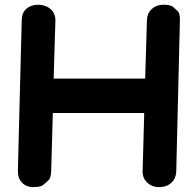

<svg xmlns="http://www.w3.org/2000/svg" viewBox="-20 -759 808 802"><path d="M89.8 -722.2Q71.3 -705.1 70.8 -676.3L54.7 -46.9Q53.7 -16.6 70.3 2Q87.4 22 117.7 22.5Q149.4 22.9 160.4 13.4Q171.4 3.9 182.1 -5.6Q192.9 -15.1 193.8 -44.4L200.7 -287.1H582.5L575.7 -45.4Q574.7 -16.6 593.3 2Q613.3 22 642.1 22.5Q675.3 23.4 695.8 4.4Q715.3 -13.2 716.3 -44.9L731.4 -672.4Q732.4 -703.1 722.7 -712.2Q712.9 -721.2 702.9 -730.2Q692.9 -739.3 660.6 -739.3Q631.8 -738.3 613.8 -721.2Q594.7 -703.1 593.8 -675.8L586.4 -430.7H204.1L211.4 -672.9Q211.9 -703.6 190.4 -721.7Q169.4 -739.3 137.2 -739.3Q107.9 -738.3 89.8 -722.2Z"/></svg>

Font: Comic Relief
Style: Bold
Weight: 700
Designer: Jeff Davis
Foundry: Loudifier
Version: Version 1.200; ttfautohint (v1.8.4.7-5d5b)